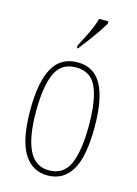

<svg xmlns="http://www.w3.org/2000/svg" viewBox="-118 -830 646 905"><g transform="rotate(15 205.0 -378.0)"><path d="M205 10Q130 10 89 -57Q48 -124 48 -267Q48 -405 86.5 -473.5Q125 -542 207 -542Q287 -542 324.5 -473Q362 -404 362 -267Q362 -122 322 -56Q282 10 205 10ZM206 -15Q277 -15 305.5 -79.5Q334 -144 334 -267Q334 -392 305.5 -454.5Q277 -517 205 -517Q134 -517 105 -454.5Q76 -392 76 -267Q76 -143 107.5 -79Q139 -15 206 -15ZM185 -619Q208 -663 224.5 -697.5Q241 -732 251 -766H296V-756Q287 -739 269 -712.5Q251 -686 230 -658Q209 -630 190 -606H185Z"/></g></svg>

Font: Noto Serif Tamil ExtraCondensed Thin
Style: Regular
Weight: 100
Width: 2
Designer: Indian Type Foundry, Tom Grace, and the Monotype Design Team
Foundry: Monotype Imaging Inc.
Version: Version 2.004; ttfautohint (v1.8.4.7-5d5b)